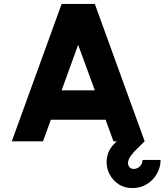

<svg xmlns="http://www.w3.org/2000/svg" viewBox="-20 -720 838 978"><path d="M294 -700H463L717 0H558L518 -110H239L199 0H40ZM294 -260H463L378 -492ZM654.5 238Q614.5 238 585 219Q555.5 200 539.2 169.5Q523 139 523 105.5Q523 80.5 532.2 56.8Q541.5 33 561.5 13L645.5 -71L716.5 0Q698.5 18 679 36.8Q659.5 55.5 645.8 74.5Q632 93.5 632 111.5Q632 122.5 639.8 131.5Q647.5 140.5 660.5 140.5Q679.5 140.5 692.8 127Q706 113.5 706 94.5H798Q798 132.5 779.2 165.2Q760.5 198 728 218Q695.5 238 654.5 238Z"/></svg>

Font: Urbanist Black
Style: Regular
Weight: 900
Designer: Corey Hu
Foundry: Corey Hu
Version: Version 1.330; ttfautohint (v1.8.4.7-5d5b)